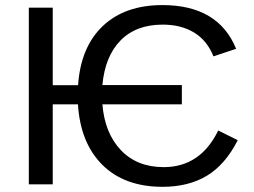

<svg xmlns="http://www.w3.org/2000/svg" viewBox="-20 -718 990 748"><path d="M906.2 -171.9Q857.9 -76.7 786.1 -33.4Q714.4 9.8 613.3 9.8Q465.3 9.8 379.2 -75.4Q293 -160.6 283.7 -311.5H185.5V0H92.3V-688H185.5V-386.2H284.2Q294.4 -535.2 380.6 -616.7Q466.8 -698.2 612.8 -698.2Q830.6 -698.2 899.9 -527.8L811.5 -498.5Q787.1 -560.1 736.3 -591.1Q685.5 -622.1 613.8 -622.1Q510.3 -622.1 449.7 -560.5Q389.2 -499 378.9 -386.7H688.5V-311.5H378.9Q388.2 -198.7 451.2 -132.8Q514.2 -66.9 617.7 -66.9Q760.7 -66.9 830.1 -209.5Z"/></svg>

Font: Arimo
Style: Regular
Weight: 400
Designer: Steve Matteson
Foundry: Monotype Imaging Inc.
Version: Version 1.33